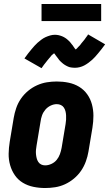

<svg xmlns="http://www.w3.org/2000/svg" viewBox="-20 -938 549 966"><path d="M207 8Q177 8 148 2Q119 -4 95 -18.5Q71 -33 55 -56Q39 -79 31 -107Q23 -135 23.5 -164.5Q24 -194 29 -225L49 -345Q53 -369 61.5 -394Q70 -419 85 -441Q100 -463 121 -480.5Q142 -498 166.5 -509Q191 -520 216 -524Q241 -528 266 -528Q296 -528 325 -522Q354 -516 378 -501.5Q402 -487 418.5 -464Q435 -441 442.5 -413Q450 -385 450 -355.5Q450 -326 445 -295L425 -175Q421 -151 412 -126Q403 -101 388 -79Q373 -57 352 -39.5Q331 -22 307 -11Q283 0 257.5 4Q232 8 207 8ZM207 -106Q223 -106 239 -113.5Q255 -121 265.5 -134Q276 -147 281.5 -162.5Q287 -178 290 -194L310 -314Q312 -325 312.5 -336Q313 -347 312.5 -357.5Q312 -368 309.5 -378Q307 -388 301.5 -396.5Q296 -405 286.5 -409.5Q277 -414 266 -414Q250 -414 234.5 -406.5Q219 -399 208 -386Q197 -373 191.5 -357.5Q186 -342 184 -326L164 -206Q162 -195 161 -184Q160 -173 161 -162.5Q162 -152 164.5 -142Q167 -132 172.5 -123.5Q178 -115 187 -110.5Q196 -106 207 -106ZM189 -595 103 -644Q112 -657 121 -668.5Q130 -680 138 -689.5Q146 -699 153.5 -707.5Q161 -716 169 -723Q177 -730 187.5 -738Q198 -746 209 -751Q220 -756 232 -759.5Q244 -763 256 -763Q261 -763 265.5 -762.5Q270 -762 275 -761Q280 -760 284 -758.5Q288 -757 292.5 -755.5Q297 -754 301 -751.5Q305 -749 308.5 -747Q312 -745 315 -742.5Q318 -740 322 -736.5Q326 -733 329.5 -729.5Q333 -726 335.5 -722.5Q338 -719 340.5 -716Q343 -713 345.5 -710Q348 -707 350.5 -702.5Q353 -698 356.5 -694Q360 -690 362.5 -687Q365 -684 365 -682Q363 -682 360.5 -682.5Q358 -683 356 -683H353Q353 -684 356.5 -686Q360 -688 364 -691.5Q368 -695 369.5 -697Q371 -699 373 -701Q375 -703 377 -705Q379 -707 381.5 -709.5Q384 -712 385.5 -714.5Q387 -717 389.5 -720Q392 -723 394.5 -726Q397 -729 400 -732.5Q403 -736 406 -740Q409 -744 411.5 -748Q414 -752 417.5 -756Q421 -760 423 -765L509 -715Q500 -702 491 -691Q482 -680 474 -670Q466 -660 458.5 -652Q451 -644 443.5 -637Q436 -630 425 -622Q414 -614 403.5 -608.5Q393 -603 381 -600Q369 -597 357 -597Q352 -597 347.5 -597.5Q343 -598 338 -598.5Q333 -599 328.5 -600.5Q324 -602 320 -604Q316 -606 312 -608Q308 -610 304.5 -612.5Q301 -615 297.5 -617.5Q294 -620 290.5 -623.5Q287 -627 283.5 -630Q280 -633 277.5 -636.5Q275 -640 272.5 -643.5Q270 -647 267.5 -650Q265 -653 262 -657Q259 -661 256 -665.5Q253 -670 250 -672.5Q247 -675 248 -677H259Q260 -677 260 -676Q259 -675 256 -673Q253 -671 249 -667.5Q245 -664 243 -662.5Q241 -661 239 -659Q237 -657 235.5 -654.5Q234 -652 231.5 -649.5Q229 -647 227 -644.5Q225 -642 222.5 -639Q220 -636 217.5 -633Q215 -630 212.5 -626.5Q210 -623 207 -619.5Q204 -616 201 -612Q198 -608 195 -603.5Q192 -599 189 -595ZM189 -832V-918H489V-832Z"/></svg>

Font: Iosevka Term Curly Hv Obl
Style: Regular
Weight: 900
Italic angle: -9°
Designer: Belleve Invis
Foundry: Belleve Invis
Version: Version 32.3.0